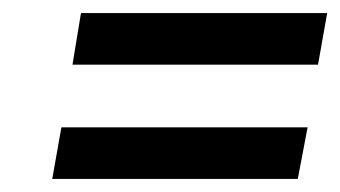

<svg xmlns="http://www.w3.org/2000/svg" viewBox="-20 -447 521 294"><path d="M60 -173 74 -252H451L436 -173ZM91 -348 104 -427H481L467 -348Z"/></svg>

Font: Cuprum Medium
Style: Italic
Weight: 500
Italic angle: -10°
Version: Version 3.000